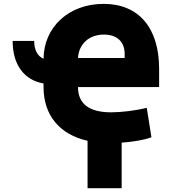

<svg xmlns="http://www.w3.org/2000/svg" viewBox="-20 -736 895 1001"><path d="M158.2 -522.5H45.9C45.9 -398.9 105.5 -318.4 207 -300.8V-282.2C207 -134.3 291.5 -34.7 436.5 -2V245.1H614.3V7.8C675.3 3.4 736.8 -7.3 769.5 -20.5L745.1 -173.8C686.5 -159.2 611.3 -150.4 559.6 -150.4C441.4 -150.4 386.7 -197.3 386.7 -282.2H809.6V-377C809.6 -590.8 703.1 -715.8 520.5 -715.8C339.4 -715.8 209 -596.2 207 -429.7C175.3 -443.4 158.2 -475.6 158.2 -522.5ZM386.7 -433.6C390.6 -506.3 444.3 -555.7 521.5 -555.7C589.8 -555.7 629.9 -518.6 629.9 -455.1V-433.6Z"/></svg>

Font: Pretendard Black
Style: Regular
Weight: 900
Designer: Base glyphs from Inter by Rasmus Andersson; Hangeul glyphs from Noto Sans CJK(Source Han Sans) by Jang Soo-young and Kan
Foundry: Kil Hyung-jin
Version: Version 1.309;Glyphs 3.2 (3225)